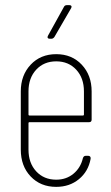

<svg xmlns="http://www.w3.org/2000/svg" viewBox="-20 -720 431 748"><path d="M327 -244H95Q91 -244 91 -240V-137Q91 -85 121 -52.5Q151 -20 199 -20Q238 -20 266 -43Q294 -66 303 -104Q306 -113 314 -113H324Q329 -113 331.5 -109.5Q334 -106 333 -101Q324 -52 287.5 -22Q251 8 199 8Q138 8 99.5 -32.5Q61 -73 61 -137V-364Q61 -427 99.5 -468Q138 -509 199 -509Q260 -509 298.5 -468Q337 -427 337 -364V-254Q337 -244 327 -244ZM91 -364V-274Q91 -270 95 -270H303Q307 -270 307 -274V-364Q307 -416 277 -448.5Q247 -481 199 -481Q151 -481 121 -448.5Q91 -416 91 -364ZM167 -581 229 -693Q232 -700 241 -700H250Q256 -700 258 -696.5Q260 -693 257 -688L192 -576Q187 -569 180 -569H174Q168 -569 166 -572.5Q164 -576 167 -581Z"/></svg>

Font: Barlow Condensed Thin
Style: Regular
Weight: 250
Width: 3
Designer: Jeremy Tribby
Foundry: Tribby Type
Version: Version 1.408